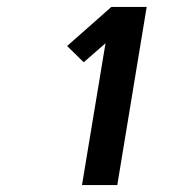

<svg xmlns="http://www.w3.org/2000/svg" viewBox="-20 -858 540 555"><path d="M217 -323 285 -733 222 -678 174 -725 302 -838H404L319 -323Z"/></svg>

Font: Iosevka Term Curly Heavy
Style: Italic
Weight: 900
Italic angle: -9°
Designer: Belleve Invis
Foundry: Belleve Invis
Version: Version 32.3.0